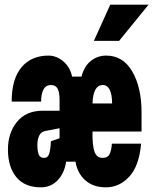

<svg xmlns="http://www.w3.org/2000/svg" viewBox="-20 -790 656 822"><path d="M14 -150Q14 -221.2 53 -268.6Q92 -316 163 -316H235V-363Q235 -395.6 226.4 -410.8Q217.8 -426 198 -426Q176.4 -426 166.2 -407.1Q156 -388.2 156 -355H30Q30 -452 72.1 -502Q114.2 -552 188 -552Q209 -552 229.5 -541.9Q250 -531.8 266.2 -511.7Q282.4 -491.6 288.8 -462H328.8Q340.6 -507 369.3 -529.5Q398 -552 434.8 -552Q507 -552 546.5 -483.6Q586 -415.2 586 -309V-227H376Q375 -169 384.3 -141.5Q393.6 -114 419 -114Q441.2 -114 449.1 -130Q457 -146 459 -175H584Q576 -80.4 533.8 -34.2Q491.6 12 433 12Q379.2 12 345.3 -18Q311.4 -48 303.2 -98H263.2Q255.8 -48.4 226.8 -18.2Q197.8 12 155 12Q85.4 12 49.7 -31.8Q14 -75.6 14 -150ZM198 -185.6 235 -198V-241L172.8 -229Q155 -225.2 147.5 -208.7Q140 -192.2 140 -169.2Q140 -144.2 145.6 -129.1Q151.2 -114 168.4 -114Q185 -114 190.6 -131.8Q196.2 -149.6 198 -185.6ZM419.8 -426Q399.8 -426 388.7 -406.8Q377.6 -387.6 376 -347H460Q459.6 -386.4 449.5 -406.2Q439.4 -426 419.8 -426ZM616 -770 490 -615H382L452 -770Z"/></svg>

Font: Fliege Mono Thin
Style: Regular
Weight: 100
Version: Version 0.020;Glyphs 3.3 (3306)